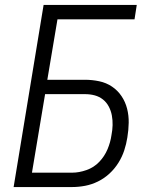

<svg xmlns="http://www.w3.org/2000/svg" viewBox="-20 -755 640 775"><path d="M35 0 156 -735H532L523 -677H212L171 -433H323Q352 -433 380.5 -427Q409 -421 432 -405.5Q455 -390 470.5 -367Q486 -344 493 -316.5Q500 -289 499.5 -259.5Q499 -230 494 -200Q490 -174 481.5 -148Q473 -122 458 -98Q443 -74 422 -54.5Q401 -35 375.5 -22.5Q350 -10 323.5 -5Q297 0 271 0ZM109 -58H271Q299 -58 329 -68.5Q359 -79 380.5 -101.5Q402 -124 414 -152.5Q426 -181 430 -210Q434 -230 434.5 -250Q435 -270 431.5 -289Q428 -308 419 -325Q410 -342 395.5 -353.5Q381 -365 362.5 -370Q344 -375 323 -375H162Z"/></svg>

Font: Iosevka Light Extended Oblique
Style: Regular
Weight: 300
Width: 7
Italic angle: -9°
Monospace: yes
Designer: Belleve Invis
Foundry: Belleve Invis
Version: Version 32.5.0; ttfautohint (v1.8.4)